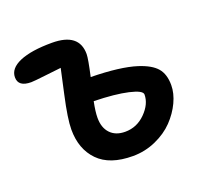

<svg xmlns="http://www.w3.org/2000/svg" viewBox="-97 -585 789 744"><g transform="rotate(-20 298.0 -213.0)"><path d="M332 46.9Q236.8 46.9 189.5 -1.7Q142.1 -50.3 142.1 -130.9Q142.1 -175.3 162.8 -268.3Q183.6 -361.3 185.1 -370.1Q164.6 -368.2 117.7 -362.5Q70.8 -356.9 59.1 -356.9Q5.9 -356.9 5.9 -396Q5.9 -432.6 53.2 -452.9Q100.6 -473.1 186 -473.1Q297.9 -473.1 297.9 -386.2Q297.9 -367.2 282.2 -296.9Q403.3 -294.9 469.2 -273.9Q521 -257.3 543 -231.7Q564.9 -206.1 564.9 -161.1Q564.9 -127.4 547.9 -91.1Q530.8 -54.7 501.2 -23.9Q471.7 6.8 426.8 26.9Q381.8 46.9 332 46.9ZM252.9 -139.2Q252.9 -98.1 274.9 -75Q296.9 -51.8 335.9 -51.8Q384.3 -51.8 419.7 -87.4Q455.1 -123 455.1 -162.1Q455.1 -178.7 401.9 -190.9Q348.6 -203.1 261.2 -205.1Q252.9 -164.6 252.9 -139.2Z"/></g></svg>

Font: Shantell Sans Bouncy
Style: Regular
Weight: 500
Designer: Stephen Nixon, Anya Danilova, Shantell Martin
Foundry: Arrow Type
Version: Version 1.006;[9816181b4]